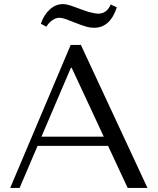

<svg xmlns="http://www.w3.org/2000/svg" viewBox="-20 -920 772 940"><path d="M509 -206H164L76 0H30L326 -700H376L702 0H605ZM488 -251 331 -588H327L183 -251ZM207 -789 180 -804Q194 -846 223 -873Q252 -900 289 -900Q302 -900 320 -894.5Q338 -889 367 -878Q396 -867 416 -861Q448 -853 460 -853Q503 -853 522 -898L552 -884Q519 -784 441 -784Q431 -784 420.5 -785.5Q410 -787 396 -791.5Q382 -796 373.5 -799Q365 -802 346 -809.5Q327 -817 319 -820Q287 -833 270 -833Q253 -833 235.5 -820.5Q218 -808 207 -789Z"/></svg>

Font: Tenor Sans
Style: Regular
Weight: 400
Designer: Denis Masharov
Foundry: Denis Masharov
Version: Version 1.1